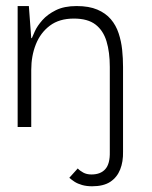

<svg xmlns="http://www.w3.org/2000/svg" viewBox="-20 -426 509 644"><path d="M288.8 198.8Q270.5 198.8 255.5 194.6Q240.5 190.3 230.2 183.7Q220 177 212.5 170.3L240.8 139Q247.5 146.5 259.1 152.8Q270.7 159.2 286.7 159.2Q317.5 159.2 333.3 141.2Q349.2 123.3 348.3 83.2V-29H392.7V82.7Q393.5 116.2 383.1 142.4Q372.7 168.7 350 183.8Q327.3 198.8 288.8 198.8ZM39.2 0V-405.7H76.8L84.8 -298H86.8Q89.3 -304.7 97.3 -322Q105.3 -339.3 122.2 -358.5Q139.2 -377.7 167.2 -391.7Q195.2 -405.7 236.8 -405.7Q278.5 -405.7 306.4 -393.8Q334.3 -382 351.8 -361.5Q369.2 -341 377.9 -314.4Q386.7 -287.8 389.7 -259.1Q392.7 -230.3 392.7 -201.3V0H348.3V-201.5Q348.3 -251 337.3 -287.4Q326.3 -323.8 300.2 -343.8Q274.2 -363.7 227.7 -363.7Q178.8 -363.7 147.3 -340Q115.8 -316.3 100.3 -277.4Q84.8 -238.5 84.8 -191.5V0Z"/></svg>

Font: Darker Grotesque Light
Style: Regular
Weight: 300
Designer: Gabriel Lam
Foundry: TypeRant
Version: Version 1.000;gftools[0.9.28]